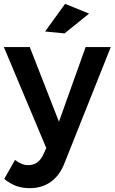

<svg xmlns="http://www.w3.org/2000/svg" viewBox="-27 -780 597 1000"><path d="M128 200Q89 200 57.5 188.5Q26 177 -5 152L51 53Q70 67 86 73.5Q102 80 120 80Q173 80 198 26L214 -9L-7 -535H128L280 -146L419 -535H550L310 67Q285 133 238.5 166.5Q192 200 128 200ZM312 -760 437 -709 309 -606 208 -616Z"/></svg>

Font: Montserrat arm2 Medium
Style: Regular
Weight: 500
Designer: Julieta Ulanovsky
Foundry: Julieta Ulanovsky
Version: Version 6.000